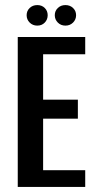

<svg xmlns="http://www.w3.org/2000/svg" viewBox="-20 -737 377 757"><path d="M50 0V-591H316V-523H150V-344H287V-269H150V-66H316V0ZM127 -636Q109 -636 97 -648Q85 -660 85 -677Q85 -694 97 -705.5Q109 -717 127 -717Q145 -717 156.5 -705.5Q168 -694 168 -677Q168 -660 156.5 -648Q145 -636 127 -636ZM238 -636Q220 -636 208 -648Q196 -660 196 -677Q196 -694 208 -705.5Q220 -717 238 -717Q256 -717 268 -705.5Q280 -694 280 -677Q280 -660 268 -648Q256 -636 238 -636Z"/></svg>

Font: Alumni Sans SemiBold
Style: Regular
Weight: 600
Designer: Robert E. Leuschke
Foundry: Robert E. Leuschke
Version: Version 1.018